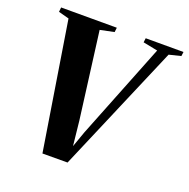

<svg xmlns="http://www.w3.org/2000/svg" viewBox="-131 -868 978 996"><g transform="rotate(20 357.5 -370.5)"><path d="M207.5 2 95 -702.5 37 -718 39.5 -743H347L344 -718L267 -702L329 -224L347 -55L326 -39L374.5 -175.5L584 -703.5L503.5 -719.5L506.5 -743H715L712 -719.5L647 -703.5L346 1.5Z"/></g></svg>

Font: Merriweather 120pt ExtraBold
Style: Italic
Weight: 800
Italic angle: -7.8°
Version: Version 2.101